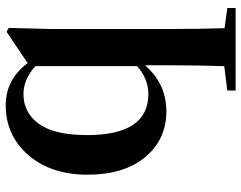

<svg xmlns="http://www.w3.org/2000/svg" viewBox="-107 -484 851 677"><g transform="rotate(-90 318.5 -145.5)"><path d="M423.8 -87.9V-446.3Q377 -488.3 325.2 -488.3Q259.8 -488.3 220.2 -433.6Q180.7 -378.9 180.7 -263.7Q180.7 -47.9 325.2 -47.9Q379.9 -47.9 423.8 -87.9ZM557.6 220.7 628.9 230.5V259.8H337.9V230.5L423.8 219.7Q426.8 121.1 426.8 25.4V-59.6Q361.3 15.6 264.6 15.6Q165 15.6 103 -59.1Q41 -133.8 41 -261.7Q41 -391.6 110.4 -471.2Q179.7 -550.8 285.2 -550.8Q377 -550.8 434.6 -473.6L544.9 -547.9L558.6 -540L554.7 -388.7V25.4Q554.7 123 557.6 220.7Z"/></g></svg>

Font: GenYoMin TW TTF Bold
Style: Regular
Weight: 700
Version: Version 1.300